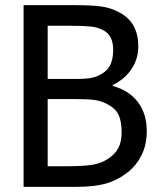

<svg xmlns="http://www.w3.org/2000/svg" viewBox="-20 -729 614 749"><path d="M552.5 -217.5Q552.5 -164.5 532.5 -124.2Q512.5 -84 479 -57.5Q439 -26 393.2 -13Q347.5 0 275 0H72V-709H260Q335.5 -709 373.5 -704Q411.5 -699 446 -680.5Q484 -660 501.8 -626.8Q519.5 -593.5 519.5 -549Q519.5 -499 493 -459.5Q466.5 -420 420 -397.5V-393.5Q483 -376.5 517.8 -331Q552.5 -285.5 552.5 -217.5ZM421.5 -535.5Q421.5 -561.5 412.8 -580.2Q404 -599 385 -610Q362.5 -622.5 334.2 -625.5Q306 -628.5 256.5 -628.5H166V-421H273.5Q317.5 -421 338.5 -425.5Q359.5 -430 382 -444Q403 -458 412.2 -480.2Q421.5 -502.5 421.5 -535.5ZM454.5 -214Q454.5 -253.5 443.2 -279.5Q432 -305.5 397 -323.5Q374.5 -335.5 348.2 -339Q322 -342.5 273.5 -342.5H166V-80.5H243Q304.5 -80.5 340.2 -86.2Q376 -92 403 -110.5Q430 -129 442.2 -152.5Q454.5 -176 454.5 -214Z"/></svg>

Font: Myanmar Ethnic
Style: Regular
Weight: 400
Designer: Khon Soe Zaw Thu
Foundry: PaOh Unicode khonsoezawthu@gmail.com and @hotmail.com
Version: Version 1.01 September 27, 2016